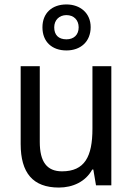

<svg xmlns="http://www.w3.org/2000/svg" viewBox="-20 -834 599 864"><path d="M279 -607C343 -607 388 -647 388 -712C388 -775 341 -814 279 -814C214 -814 171 -775 171 -711C171 -646 214 -607 279 -607ZM279 -657C243 -657 224 -677 224 -711C224 -744 247 -766 279 -766C312 -766 334 -744 334 -711C334 -677 312 -657 279 -657ZM481 -536H396V-255C396 -129 361 -63 259 -63C191 -63 159 -106 159 -195V-536H73V-186C73 -56 128 10 245 10C307 10 365 -16 395 -71H400L412 0H481Z"/></svg>

Font: Noto Sans Khmer UI SemiCondensed
Style: Regular
Weight: 400
Width: 4
Designer: Danh Hong and the Monotype Design Team
Foundry: Monotype Imaging Inc.
Version: Version 2.002